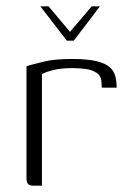

<svg xmlns="http://www.w3.org/2000/svg" viewBox="-20 -589 411 609"><path d="M108 -569H134L202 -488L271 -569H297L214 -460H192ZM113 0H86Q75 0 69.5 -5Q64 -10 64 -24V-379Q84 -385 118.5 -393.5Q153 -402 208 -402Q257 -402 286 -395Q315 -388 328.5 -375.5Q342 -363 346 -346.5Q350 -330 350 -311H303L302 -325Q302 -348 286.5 -358Q271 -368 250 -370.5Q229 -373 208 -373Q177 -373 152.5 -367.5Q128 -362 113 -354Z"/></svg>

Font: Genos Thin Light
Style: Regular
Weight: 300
Version: Version 1.010